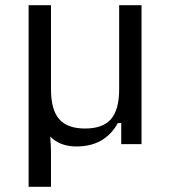

<svg xmlns="http://www.w3.org/2000/svg" viewBox="-20 -554 654 738"><path d="M90 -534H176V-211Q176 -132 207.5 -96Q239 -60 307 -60Q375 -60 406.5 -96Q438 -132 438 -211V-534H524V0H446V-81H433Q383 9 274 9Q211 9 173 -29Q176 7 176 31V164H90Z"/></svg>

Font: Mozilla Text BETA
Style: Regular
Weight: 400
Designer: Studio DRAMA
Foundry: Studio DRAMA
Version: Version 0.100